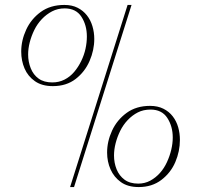

<svg xmlns="http://www.w3.org/2000/svg" viewBox="-20 -743 816 778"><path d="M542 15Q498 15 470 -5Q442 -25 428 -56.5Q414 -88 414 -125Q414 -170 434 -213.5Q454 -257 493 -285.5Q532 -314 588 -314Q619 -314 642 -302.5Q665 -291 680 -271.5Q695 -252 702 -227.5Q709 -203 709 -176Q709 -130 690.5 -86.5Q672 -43 634 -14Q596 15 542 15ZM540 1Q567 1 589 -11Q611 -23 628 -42Q645 -61 656.5 -86Q668 -111 674 -136.5Q680 -162 680 -186Q680 -231 658 -265Q636 -299 590 -299Q561 -299 538.5 -287.5Q516 -276 497.5 -256.5Q479 -237 467 -212.5Q455 -188 448.5 -162.5Q442 -137 442 -113Q442 -83 452.5 -57Q463 -31 484.5 -15Q506 1 540 1ZM194 -394Q150 -394 121.5 -414Q93 -434 79.5 -465.5Q66 -497 66 -534Q66 -579 86 -622.5Q106 -666 145 -694.5Q184 -723 241 -723Q272 -723 294.5 -711.5Q317 -700 332 -681Q347 -662 354.5 -637Q362 -612 362 -585Q362 -540 343 -496Q324 -452 286.5 -423Q249 -394 194 -394ZM192 -409Q219 -409 241.5 -420.5Q264 -432 280.5 -451.5Q297 -471 309 -495.5Q321 -520 326.5 -545.5Q332 -571 332 -595Q332 -641 310 -675Q288 -709 242 -709Q214 -709 191 -697Q168 -685 149.5 -665.5Q131 -646 119 -621.5Q107 -597 100.5 -571.5Q94 -546 94 -522Q94 -493 104.5 -466.5Q115 -440 136.5 -424.5Q158 -409 192 -409ZM264 15 497 -723H513L280 15Z"/></svg>

Font: Kalnia ExtraLight
Style: Regular
Weight: 250
Designer: Frida Medrano
Foundry: Frida Medrano
Version: Version 1.105